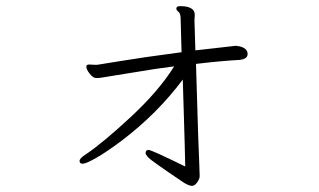

<svg xmlns="http://www.w3.org/2000/svg" viewBox="-20 -560 1040 625"><path d="M566 -540Q614 -540 614 -512L613 -493Q613 -488 614 -462Q615 -436 616 -396Q746 -411 748 -411Q750 -411 760 -409Q786 -403 786 -384Q786 -368 760 -365Q702 -362 618 -352Q620 -298 621.5 -237Q623 -176 625 -121.5Q627 -67 628.5 -31Q630 5 630 13.5Q630 22 622 33.5Q614 45 605 45Q596 45 579 35Q472 -37 463 -47Q454 -57 454 -61Q454 -72 463.5 -72Q473 -72 583 -18Q583 -36 581.5 -81Q580 -126 578.5 -184.5Q577 -243 575 -301Q492 -190 376 -102Q328 -66 294 -46.5Q260 -27 249.5 -27Q239 -27 239 -36Q239 -45 260 -58Q315 -95 406 -179.5Q497 -264 547 -344Q483 -336 426 -326L321 -309Q314 -308 308.5 -307Q303 -306 293 -306Q283 -306 272 -320Q261 -334 261 -343Q261 -350 270 -350L291 -349H296Q299 -349 370.5 -361Q442 -373 571 -390L568 -499Q568 -516 561 -521.5Q554 -527 554 -532Q554 -540 566 -540Z"/></svg>

Font: ToneOZ-Pinyin-WenKai-Light
Style: Light
Weight: 300
Designer: Fontworks Inc.
Foundry: ToneOZ
Version: Version 0.240331